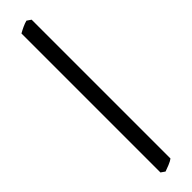

<svg xmlns="http://www.w3.org/2000/svg" viewBox="-328 -720 880 880"><g transform="rotate(-45 112.5 -280.0)"><path d="M150.9 163.6Q142.6 170.4 123 178.5Q103.5 186.5 92.8 189.9L73.2 176.3V-724.6Q85.9 -731.9 101.8 -739.3Q117.7 -746.6 130.9 -750L150.9 -736.3Z"/></g></svg>

Font: Dai Banna SIL SemiBold
Style: Regular
Weight: 600
Designer: Victor Gaultney
Foundry: SIL International
Version: Version 4.000